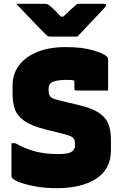

<svg xmlns="http://www.w3.org/2000/svg" viewBox="-20 -967 640 1007"><path d="M325 -720Q412 -720 468.5 -703Q525 -686 541 -670Q547 -664 547 -652V-492H380Q370 -492 370 -503V-544Q360 -547 350 -547.5Q340 -548 329 -548Q288 -548 261.5 -539.5Q235 -531 235 -503V-489Q235 -471 244.5 -460Q254 -449 289 -441L389 -417Q458 -401 495.5 -377.5Q533 -354 547.5 -319Q562 -284 562 -231V-180Q562 -81 485.5 -30.5Q409 20 277 20Q222 20 174 12Q126 4 91.5 -8Q57 -20 44 -33Q40 -37 40 -45V-216H60Q109 -188 162.5 -173.5Q216 -159 285 -159Q338 -159 355.5 -171Q373 -183 373 -199V-219Q373 -233 363.5 -243.5Q354 -254 319 -263L227 -286Q148 -305 109 -332Q70 -359 58 -394.5Q46 -430 46 -472V-519Q46 -579 79.5 -624Q113 -669 175.5 -694.5Q238 -720 325 -720ZM386 -775H242Q235 -775 229.5 -778.5Q224 -782 212 -794Q202 -804 176.5 -830.5Q151 -857 120.5 -889Q90 -921 65 -947H211Q222 -947 227.5 -945Q233 -943 240 -938Q249 -931 263 -917.5Q277 -904 299 -880H312Q336 -903 353 -918.5Q370 -934 385 -947H525Q536 -947 536 -939Q536 -935 533 -931.5Q530 -928 517 -914Q502 -898 476.5 -871Q451 -844 426 -817.5Q401 -791 386 -775Z"/></svg>

Font: Recursive Sn Lnr St Blk
Style: Regular
Weight: 900
Version: Version 1.079;hotconv 1.0.112;makeotfexe 2.5.65598; ttfautoh